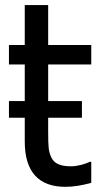

<svg xmlns="http://www.w3.org/2000/svg" viewBox="-20 -722 379 753"><path d="M236.3 10.7C267.1 10.7 300.8 5.4 337.9 -4.9V-87.4H332.5C315.4 -79.1 284.7 -69.8 258.8 -69.8C216.3 -69.8 192.9 -80.6 181.6 -104C175.8 -115.7 172.4 -128.4 170.9 -141.6C169.4 -154.8 168.9 -177.2 168.9 -210V-260.3H301.3V-325.7H168.9V-469.2H337.9V-545.4H168.9V-702.1H77.1V-545.4H15.1V-469.2H77.1V-325.7H15.1V-260.3H77.1V-167C77.1 -46.4 133.3 10.7 236.3 10.7Z"/></svg>

Font: SG Kara
Style: Regular
Weight: 400
Designer: Damoon Khanjanzadeh
Version: Version 1.000